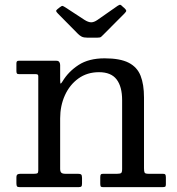

<svg xmlns="http://www.w3.org/2000/svg" viewBox="-20 -770 728 790"><path d="M125.5 -465Q131.5 -465 134.5 -463.5Q137.5 -462 137.5 -456.5V-69Q137.5 -59.5 134 -57.2Q130.5 -55 120.5 -55H65.5Q56 -55 51.8 -52.2Q47.5 -49.5 47.5 -39V-16Q47.5 -6.5 50 -3.2Q52.5 0 61.5 0H303.5Q312 0 314.8 -3Q317.5 -6 317.5 -15V-38Q317.5 -49 313.8 -52Q310 -55 300 -55H248.5Q237 -55 232.2 -59.5Q227.5 -64 227.5 -75.5V-283Q227.5 -334.5 247 -377.8Q266.5 -421 302.5 -447Q338.5 -473 387.5 -473Q437 -473 459.8 -443.2Q482.5 -413.5 482.5 -358V-74.5Q482.5 -61.5 478.5 -58.2Q474.5 -55 462.5 -55H405Q397 -55 394.8 -52Q392.5 -49 392.5 -40.5V-15.5Q392.5 -7.5 394 -3.8Q395.5 0 403.5 0H647Q655.5 0 659 -1.5Q662.5 -3 662.5 -11V-40Q662.5 -48.5 660.2 -51.8Q658 -55 649.5 -55H590.5Q577.5 -55 575 -59.8Q572.5 -64.5 572.5 -77.5V-369Q572.5 -422.5 558.5 -458.2Q544.5 -494 509.2 -512Q474 -530 410.5 -530Q345.5 -530 303.5 -502.8Q261.5 -475.5 237.5 -435.5Q232.5 -427.5 230 -426Q227.5 -424.5 227.5 -444V-502.5Q227.5 -509.5 224 -514.8Q220.5 -520 212 -520H57Q51.5 -520 49.5 -517.2Q47.5 -514.5 47.5 -508.5V-477.5Q47.5 -471 49.5 -468Q51.5 -465 58 -465ZM301 -630.5Q308 -623.5 316.2 -619.2Q324.5 -615 340 -615H380Q392 -615 395.8 -618.2Q399.5 -621.5 405 -627L493.5 -716Q500.5 -723 499.2 -727Q498 -731 491 -737.5L486 -741.5Q479.5 -748.5 475.8 -750Q472 -751.5 464 -746L381 -688Q366.5 -678 354.8 -678.2Q343 -678.5 328 -688L250 -739Q241.5 -744.5 237.8 -745.5Q234 -746.5 226 -740L217 -733Q210 -727.5 211.2 -723.8Q212.5 -720 219 -713.5Z"/></svg>

Font: Besley
Style: Regular
Weight: 400
Designer: Owen Earl
Foundry: indestructible type*
Version: Version 4.000